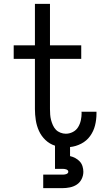

<svg xmlns="http://www.w3.org/2000/svg" viewBox="-20 -755 540 995"><path d="M204 220V150H304Q308 150 313 149.5Q318 149 322.5 147.5Q327 146 330.5 143Q334 140 334 135Q334 130 330.5 127Q327 124 322.5 122.5Q318 121 313 120.5Q308 120 304 120H265V0Q237 -9 215.5 -29.5Q194 -50 182 -76.5Q170 -103 165.5 -132Q161 -161 161 -190V-450H51V-520H161V-735H239V-520H401V-450H239V-190Q239 -176 240 -161.5Q241 -147 244.5 -133.5Q248 -120 254 -106.5Q260 -93 269.5 -83Q279 -73 293 -67.5Q307 -62 321 -62Q340 -62 357.5 -71Q375 -80 385 -96.5Q395 -113 399 -132Q403 -151 403 -170Q403 -171 402.5 -173Q402 -175 402 -176H480Q480 -174 480 -171.5Q480 -169 480 -166Q480 -135 472.5 -105Q465 -75 447 -50Q429 -25 401 -10.5Q373 4 343 7V54Q357 57 370 64Q383 71 393 81.5Q403 92 407.5 106.5Q412 121 412 135Q412 155 403 173Q394 191 378 201.5Q362 212 342.5 216Q323 220 304 220Z"/></svg>

Font: Zed Mono
Style: Regular
Weight: 400
Monospace: yes
Designer: Belleve Invis
Foundry: Belleve Invis
Version: Version 1.0.0; ttfautohint (v1.8.4)